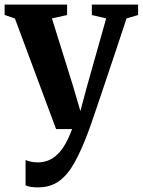

<svg xmlns="http://www.w3.org/2000/svg" viewBox="-24 -558 617 830"><path d="M140 252Q122.5 252 108.8 249.8Q95 247.5 86.5 243V133.5Q94 137.5 108.5 140.8Q123 144 139 144Q164.5 144 186 135Q207.5 126 225.8 108Q244 90 259.2 63Q274.5 36 287.5 0H218.5L40.5 -478L-4 -493.5V-538H266V-493L200.5 -478.5L290.5 -190L323.5 -78L353 -188L435 -478.5L373 -493V-538H573V-493L523 -478.5Q501.5 -412.5 479 -345.5Q456.5 -278.5 436 -217.2Q415.5 -156 398.8 -106.8Q382 -57.5 371 -25.5Q360 6.5 357 13.5Q328 91 298.5 144.2Q269 197.5 231.5 224.8Q194 252 140 252Z"/></svg>

Font: Merriweather 60pt
Style: Bold
Weight: 700
Version: Version 2.100